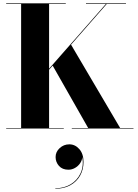

<svg xmlns="http://www.w3.org/2000/svg" viewBox="-20 -770 824 1150"><path d="M313 170.5Q313 139.7 337.4 117.1Q361.8 94.5 395.4 94.5Q429.8 94.5 455 122.9Q480.2 151.3 480.2 200.1Q480.2 245.7 459.6 282.1Q439 318.5 401 339.5Q363 360.5 311.4 360.5V357.7Q363.8 357.7 403.6 333.5Q443.4 309.3 462.8 266.9Q482.2 224.5 473 169.7Q471.8 190.5 459.8 207.9Q447.8 225.3 429.2 235.9Q410.6 246.5 389.8 246.5Q353.4 246.5 333.2 223.7Q313 200.9 313 170.5ZM17 -3.5H106.5V-746.5H17V-750H374V-746.5H274V-358.5L614.5 -746.5H495V-750H734.5V-746.5H619.5L405.5 -502.5L699.5 -3.5H779.5V0H410V-3.5H508L295.5 -377L274 -352.5V-3.5H362V0H17Z"/></svg>

Font: Bodoni* 48
Style: Bold
Weight: 700
Version: Version 2.2